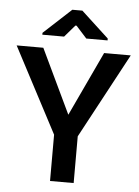

<svg xmlns="http://www.w3.org/2000/svg" viewBox="-74 -777 594 818"><g transform="rotate(5 223.0 -367.5)"><path d="M171 -198 -21 -563H93L224 -288L353 -563H467L271 -198ZM171 0V-211H272V0ZM84 -618V-626L202 -735H245L363 -626V-618H272L226 -669H221L177 -618Z"/></g></svg>

Font: Darker Grotesque
Style: Bold
Weight: 700
Designer: Gabriel Lam
Foundry: TypeRant
Version: Version 1.000;gftools[0.9.28]